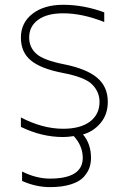

<svg xmlns="http://www.w3.org/2000/svg" viewBox="-20 -555 522 794"><path d="M66.4 -399.4Q66.4 -460.9 114.3 -498Q162.1 -535.2 241.2 -535.2Q326.2 -535.2 411.1 -503.9V-463.9Q320.3 -500 241.2 -500Q174.8 -500 137.7 -473.1Q100.6 -446.3 100.6 -399.4Q100.6 -359.4 130.4 -332.5Q160.2 -305.7 245.1 -289.1Q337.9 -270.5 381.8 -233.4Q425.8 -196.3 425.8 -133.8Q425.8 -82 396 -46.4Q366.2 -10.7 323.2 1Q356.4 40 356.4 98.6Q356.4 117.2 350.6 136.2Q344.7 155.3 327.6 175.3Q310.5 195.3 274.4 207Q238.3 218.8 186.5 218.8Q128.9 218.8 71.3 193.4V154.3Q129.9 183.6 186.5 183.6Q321.3 183.6 322.3 98.6Q322.3 48.8 285.2 7.8Q259.8 11.7 241.2 11.7Q152.3 11.7 66.4 -30.3V-69.3Q156.2 -22.5 241.2 -22.5Q312.5 -22.5 352.1 -52.2Q391.6 -82 391.6 -133.8Q391.6 -174.8 361.3 -205.6Q331.1 -236.3 237.3 -253.9Q147.5 -271.5 106.9 -305.7Q66.4 -339.8 66.4 -399.4Z"/></svg>

Font: Gen Shin Gothic ExtraLight
Style: Regular
Weight: 100
Designer: [Source Han Sans]
Ryoko NISHIZUKA  (kana & ideographs); Paul D. Hunt (Latin, Greek & Cyrillic); Wenlong ZHANG  (bopomofo
Version: Version 1.002.20150607